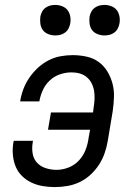

<svg xmlns="http://www.w3.org/2000/svg" viewBox="-20 -752 540 780"><path d="M203 8Q178 8 154 4Q130 0 108.5 -10Q87 -20 70 -36.5Q53 -53 44 -74.5Q35 -96 32.5 -121Q30 -146 34 -171L36 -180H114L113 -174Q109 -151 112.5 -129Q116 -107 130 -91.5Q144 -76 165.5 -69Q187 -62 210 -62Q234 -62 258.5 -71.5Q283 -81 301 -100.5Q319 -120 328 -144Q337 -168 340 -192L346 -225H175L187 -295H358L360 -312Q363 -330 364 -347.5Q365 -365 362.5 -381.5Q360 -398 352.5 -413Q345 -428 332.5 -438.5Q320 -449 304 -453.5Q288 -458 270 -458Q247 -458 223.5 -450Q200 -442 182 -425Q164 -408 154 -386Q144 -364 140 -341V-340H62V-341Q66 -366 75 -390Q84 -414 99 -436Q114 -458 134 -476.5Q154 -495 177.5 -507Q201 -519 226 -523.5Q251 -528 275 -528Q304 -528 331.5 -522Q359 -516 380.5 -500.5Q402 -485 416 -462Q430 -439 437 -412.5Q444 -386 443 -357.5Q442 -329 438 -301L418 -181Q414 -156 405.5 -131Q397 -106 382.5 -83.5Q368 -61 348 -42.5Q328 -24 304 -12.5Q280 -1 254 3.5Q228 8 203 8ZM404 -608Q390 -608 376 -613.5Q362 -619 354 -630Q346 -641 344 -655.5Q342 -670 344 -685Q346 -695 351 -704.5Q356 -714 365 -720.5Q374 -727 384 -729.5Q394 -732 405 -732Q419 -732 433 -726.5Q447 -721 455 -710Q463 -699 465.5 -684.5Q468 -670 465 -655Q463 -645 458 -635.5Q453 -626 444 -619.5Q435 -613 425 -610.5Q415 -608 404 -608ZM204 -608Q190 -608 176 -613.5Q162 -619 154 -630Q146 -641 144 -655.5Q142 -670 144 -685Q146 -695 151 -704.5Q156 -714 165 -720.5Q174 -727 184 -729.5Q194 -732 205 -732Q219 -732 233 -726.5Q247 -721 255 -710Q263 -699 265.5 -684.5Q268 -670 265 -655Q263 -645 258 -635.5Q253 -626 244 -619.5Q235 -613 225 -610.5Q215 -608 204 -608Z"/></svg>

Font: Iosevka Fixed
Style: Italic
Weight: 400
Italic angle: -9°
Monospace: yes
Designer: Belleve Invis
Foundry: Belleve Invis
Version: Version 33.2.4